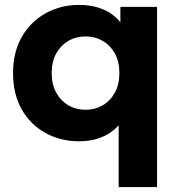

<svg xmlns="http://www.w3.org/2000/svg" viewBox="-20 -566 730 780"><path d="M301 8Q226 8 164.5 -26Q103 -60 68 -122Q33 -184 33 -269Q33 -353 68 -415Q103 -477 164.5 -511.5Q226 -546 301 -546Q372 -546 423 -516Q449 -500 469 -476V-538H618V194H462V-57Q443 -36 420 -22Q369 8 301 8ZM328 -120Q366 -120 397 -138Q428 -156 446.5 -189.5Q465 -223 465 -269Q465 -316 446.5 -349Q428 -382 397 -400Q366 -418 328 -418Q289 -418 258 -400Q227 -382 208.5 -349Q190 -316 190 -269Q190 -223 208.5 -189.5Q227 -156 258 -138Q289 -120 328 -120Z"/></svg>

Font: Montserrat Z
Style: Bold
Weight: 700
Designer: Julieta Ulanovsky
Foundry: Julieta Ulanovsky
Version: Version 8.000